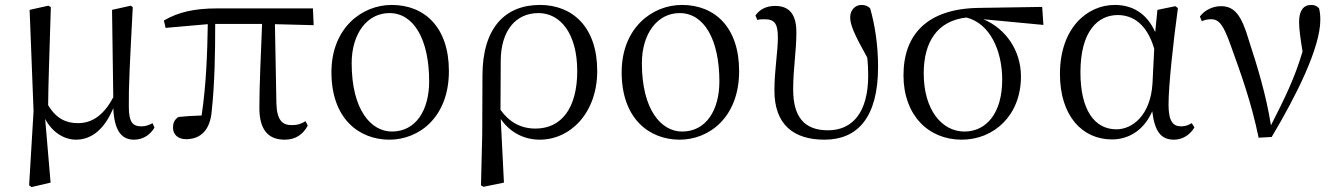

<svg xmlns="http://www.w3.org/2000/svg" viewBox="-20 -551 5423 778"><path d="M288 15C354 15 406 -32 439 -113C443 -25 470 15 523 15C562 15 590 -7 606 -34L598 -52C585 -45 572 -39 553 -39C519 -39 502 -54 502 -119C501 -199 506 -291 518 -522L510 -528L434 -511L439 -157C401 -85 354 -52 296 -52C248 -52 208 -70 175 -125C176 -221 180 -320 186 -522L176 -528L100 -511L116 -101L98 200L108 207L185 189L163 -69C191 -16 239 15 288 15Z M1134 15C1177 15 1208 -6 1227 -42L1218 -60C1202 -50 1187 -44 1162 -44C1124 -44 1102 -64 1100 -132L1094 -453L1251 -449L1248 -517H862C767 -517 703 -502 644 -468L651 -438L822 -453C820 -337 816 -211 797 -83C761 -82 731 -80 703 -77C688 -67 681 -54 681 -34C681 -6 701 13 734 13C793 13 832 -24 838 -102C850 -212 852 -337 852 -454H1042C1037 -328 1031 -205 1031 -114C1031 -21 1070 15 1134 15Z M1558 15C1677 15 1799 -75 1799 -263C1799 -439 1702 -531 1567 -531C1447 -531 1323 -438 1323 -258C1323 -70 1435 15 1558 15ZM1568 -18C1484 -18 1405 -105 1405 -295C1405 -415 1468 -498 1558 -498C1657 -498 1719 -391 1719 -221C1719 -106 1666 -18 1568 -18Z M1929 200 1939 206 2022 189 2009 -69C2046 -15 2103 15 2167 15C2291 15 2400 -93 2400 -264C2400 -440 2301 -531 2168 -531C2025 -531 1935 -436 1935 -245L1934 -6ZM2008 -106 2009 -306C2010 -426 2069 -498 2162 -498C2250 -498 2319 -416 2319 -263C2319 -113 2255 -30 2150 -30C2089 -30 2043 -57 2008 -106Z M2734 15C2853 15 2975 -75 2975 -263C2975 -439 2878 -531 2743 -531C2623 -531 2499 -438 2499 -258C2499 -70 2611 15 2734 15ZM2744 -18C2660 -18 2581 -105 2581 -295C2581 -415 2644 -498 2734 -498C2833 -498 2895 -391 2895 -221C2895 -106 2842 -18 2744 -18Z M3321 15C3454 15 3538 -74 3538 -280C3538 -369 3525 -451 3506 -517C3498 -526 3486 -531 3471 -531C3445 -531 3425 -510 3425 -481C3425 -450 3442 -411 3494 -318C3497 -292 3498 -269 3498 -246C3498 -92 3432 -23 3335 -23C3237 -23 3194 -80 3194 -188C3194 -275 3207 -342 3207 -420C3207 -487 3183 -527 3121 -527C3085 -527 3058 -513 3041 -488L3049 -470C3057 -473 3067 -473 3078 -473C3119 -473 3132 -455 3132 -398C3132 -341 3118 -267 3118 -184C3118 -45 3197 15 3321 15Z M3877 15C4007 15 4117 -83 4117 -241C4117 -347 4055 -435 3965 -473L4208 -450L4203 -523L3946 -519C3737 -516 3641 -411 3641 -246C3641 -84 3742 15 3877 15ZM3896 -480C3992 -456 4041 -345 4041 -228C4041 -93 3977 -18 3888 -18C3797 -18 3723 -105 3723 -254C3723 -382 3779 -467 3896 -480Z M4486 14C4548 14 4613 -18 4649 -100C4659 -16 4686 15 4737 15C4774 15 4804 -7 4820 -35L4809 -52C4795 -44 4784 -39 4766 -39C4733 -39 4715 -60 4715 -127C4715 -204 4734 -380 4753 -518L4743 -526L4670 -511L4661 -421C4627 -497 4569 -531 4497 -531C4385 -531 4275 -437 4275 -251C4275 -82 4365 14 4486 14ZM4657 -353 4650 -213C4642 -82 4567 -27 4504 -27C4414 -27 4358 -107 4358 -258C4358 -425 4429 -490 4509 -490C4570 -490 4628 -454 4657 -353Z M5080 7 5133 4C5231 -160 5330 -357 5330 -470C5330 -488 5329 -501 5325 -517C5317 -526 5308 -531 5293 -531C5261 -531 5244 -507 5244 -462C5244 -434 5249 -397 5258 -342C5226 -234 5186 -153 5130 -43C5111 -165 5074 -285 5041 -386C5011 -489 4983 -526 4927 -526C4895 -526 4861 -510 4842 -484L4850 -465C4860 -470 4872 -473 4888 -473C4920 -473 4938 -449 4967 -367C5006 -259 5051 -136 5080 7Z"/></svg>

Font: Noto Serif CJK KR
Style: Regular
Weight: 400
Designer: Ryoko NISHIZUKA 西塚涼子 (kana & ideographs); Frank Grießhammer (Latin, Greek & Cyrillic); Wenlong ZHANG 张文龙 (bopomofo); San
Foundry: Adobe
Version: Version 2.001;hotconv 1.1.0;makeotfexe 2.6.0